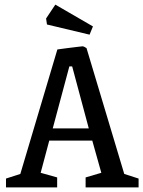

<svg xmlns="http://www.w3.org/2000/svg" viewBox="-20 -810 619 830"><path d="M367.2 -660.2 183.1 -704.1 179.2 -730 219.2 -790 381.8 -695.8ZM5.9 0V-38.1L67.9 -58.1L228 -596.2Q244.6 -598.6 271.7 -602.1Q298.8 -605.5 317.6 -607.7Q336.4 -609.9 337.9 -609.9Q339.8 -609.9 343.8 -607.9Q347.7 -606 350.6 -604L354 -602.1L517.1 -58.1L579.1 -38.1V0H350.1V-43L418 -63L378.9 -202.1H192.9L155.8 -63L227.1 -43V0ZM208 -254.9H363.8L292 -522.9H279.8Z"/></svg>

Font: Grenze
Style: Regular
Weight: 400
Designer: Renata Polastri
Foundry: Omnibus-Type
Version: Version 1.002;PS 001.002;hotconv 1.0.88;makeotf.lib2.5.64775